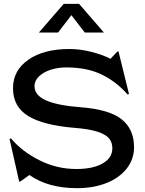

<svg xmlns="http://www.w3.org/2000/svg" viewBox="-20 -963 755 1003"><path d="M353 -883.8 283.2 -793H183.1L313 -942.9H393.1L522.9 -793H422.9ZM37.1 -240.2Q93.8 -172.4 185.3 -126.2Q276.9 -80.1 378.9 -80.1Q465.3 -80.1 516.1 -109.1Q566.9 -138.2 566.9 -188Q566.9 -219.2 549.8 -240Q532.7 -260.7 489.3 -274.9Q445.8 -289.1 372.1 -294.9Q207.5 -308.1 127.7 -356.7Q47.9 -405.3 47.9 -502Q47.9 -595.2 128.2 -651.1Q208.5 -707 342.8 -707Q397.9 -707 456.8 -692.1Q515.6 -677.2 557.1 -655.8L594.2 -694.8L599.1 -693.8L653.8 -472.2L647 -469.2Q617.2 -502.4 586.2 -526.9Q555.2 -551.3 516.6 -571Q478 -590.8 430.2 -600.8Q382.3 -610.8 326.2 -610.8Q283.2 -610.8 245.6 -598.9Q208 -586.9 184.1 -564.2Q160.2 -541.5 160.2 -513.2Q160.2 -465.8 219.7 -439Q279.3 -412.1 400.9 -402.8Q549.8 -391.6 615 -340.1Q680.2 -288.6 680.2 -193.8Q680.2 -130.9 641.6 -82Q603 -33.2 535.4 -6.6Q467.8 20 382.8 20Q231 20 133.8 -48.8L85 -14.2L80.1 -15.1L29.8 -236.8Z"/></svg>

Font: Tiffany Gothic CC
Style: Regular
Weight: 400
Designer: indestructible type*
Foundry: Cowboy Collective
Version: Version 1.000